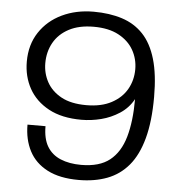

<svg xmlns="http://www.w3.org/2000/svg" viewBox="-51 -747 753 807"><g transform="rotate(5 325.0 -343.0)"><path d="M310 12Q230 12 178 -15Q126 -42 101 -90Q76 -138 76 -201H152Q152 -148 171.5 -115.5Q191 -83 228 -67.5Q265 -52 315 -52Q392 -52 435.5 -86.5Q479 -121 498 -187Q517 -253 517 -347Q496 -309 460 -285.5Q424 -262 382.5 -251.5Q341 -241 300 -241Q217 -241 161.5 -271Q106 -301 78 -351.5Q50 -402 50 -465Q50 -536 84.5 -588.5Q119 -641 178.5 -669.5Q238 -698 312 -698Q379 -698 432 -681Q485 -664 521.5 -625.5Q558 -587 577 -522.5Q596 -458 596 -363Q596 -260 576.5 -188Q557 -116 520 -72Q483 -28 430 -8Q377 12 310 12ZM315 -304Q378 -304 421 -327Q464 -350 485.5 -388Q507 -426 507 -472Q507 -516 486 -553Q465 -590 423 -612.5Q381 -635 318 -635Q256 -635 213.5 -612.5Q171 -590 149.5 -551.5Q128 -513 128 -465Q128 -422 148 -385.5Q168 -349 209 -326.5Q250 -304 315 -304Z"/></g></svg>

Font: Archivo SemiExpanded Light
Style: Regular
Weight: 300
Width: 6
Designer: Hector Gatti
Foundry: Omnibus-Type
Version: Version 2.001